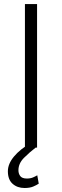

<svg xmlns="http://www.w3.org/2000/svg" viewBox="-20 -731 307 951"><path d="M163.6 -710.9V0H103.5V-710.9ZM130.4 -21 159.2 -2Q126 23.4 98.6 51Q71.3 78.6 71.3 112.3Q71.3 128.9 80.3 141.1Q89.4 153.3 113.3 153.3Q130.9 153.3 143.8 147.7Q156.7 142.1 164.6 137.2L171.9 178.7Q161.1 186 144.3 193.1Q127.4 200.2 101.6 200.2Q65.9 200.2 42.5 179.4Q19 158.7 19 117.2Q19 80.6 49.3 44.2Q79.6 7.8 130.4 -21Z"/></svg>

Font: Vazirmatn RD UI FD ExtraLight
Style: Regular
Weight: 200
Designer: Saber Rastikerdar
Foundry: Saber Rastikerdar
Version: Version 33.003